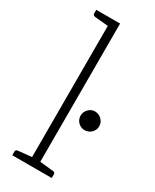

<svg xmlns="http://www.w3.org/2000/svg" viewBox="-189 -778 671 830"><g transform="rotate(30 146.5 -363.0)"><path d="M108 0V-726H149V0ZM30 0V-18Q30 -23 33 -26Q36 -29 40 -29L116 -37L121 0ZM136 0 140 -37 217 -29Q221 -29 224 -26Q227 -23 227 -18V0ZM121 -726 116 -690 40 -697Q36 -698 33 -700.5Q30 -703 30 -708V-726ZM200 -296Q200 -315 213.5 -329Q227 -343 245 -343Q265 -343 279 -329Q293 -315 293 -296Q293 -277 279 -263.5Q265 -250 245 -250Q233 -250 222.5 -256.5Q212 -263 206 -273.5Q200 -284 200 -296Z"/></g></svg>

Font: Aleo ExtraLight
Style: Regular
Weight: 250
Designer: Alessio Laiso
Foundry: Alessio Laiso
Version: Version 2.001;gftools[0.9.29]